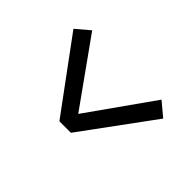

<svg xmlns="http://www.w3.org/2000/svg" viewBox="-139 -707 803 803"><g transform="rotate(-45 262.5 -305.5)"><path d="M394.5 -571 445.5 -511 134.5 -289V-321L445.5 -101L394.5 -40L79.5 -271V-339Z"/></g></svg>

Font: Karla
Style: Regular
Weight: 400
Designer: Jonathan Pinhorn
Version: Version 2.004;gftools[0.9.33]